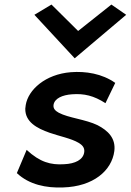

<svg xmlns="http://www.w3.org/2000/svg" viewBox="-20 -811 574 843"><path d="M131 -746 308 -555 534 -746 469 -791 323 -675 206 -791ZM54 -51C108 0 183 15 257 12C390 8 471 -62 482 -148C489 -205 453 -238 409 -261C356 -287 281 -293 238 -316C224 -324 213 -333 215 -350C219 -379 254 -394 296 -397C349 -401 392 -391 443 -358L486 -447C428 -488 356 -499 291 -494C179 -485 104 -417 93 -350L91 -334C90 -276 141 -248 198 -228C241 -213 293 -203 325 -184C340 -175 352 -164 350 -144C346 -109 309 -92 262 -90C203 -86 155 -99 97 -153Z"/></svg>

Font: Bluebird
Style: Obl
Weight: 400
Designer: Jasper
Foundry: Cannot Into Space Fonts
Version: Version 0.98